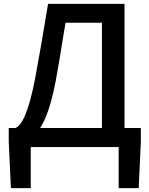

<svg xmlns="http://www.w3.org/2000/svg" viewBox="-20 -756 768 987"><path d="M25 -27 36 211H138V0H590V211H693L704 -27V-98H620V-736H227C202 -584 188 -501 162 -360C126 -170 90 -110 59 -98H25ZM186 -98C219 -147 245 -228 267 -343C288 -456 297 -525 317 -639H504V-98Z"/></svg>

Font: Kinto Sans Med
Style: Regular
Weight: 500
Designer: Authors: Ryoko NISHIZUKA  (kana & ideographs); Paul D. Hunt (Latin, Greek & Cyrillic); Wenlong ZHANG  (bopomofo); Sandol
Foundry: Adobe Systems Incorporated, ookami Inc.
Version: Version 0.001